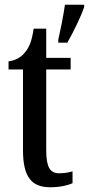

<svg xmlns="http://www.w3.org/2000/svg" viewBox="-20 -780 375 810"><path d="M226 -613V-600H264C288 -642 321 -708 335 -750V-760H254C247 -712 236 -657 226 -613ZM192 10C236 10 268 1 286 -7V-57C268 -52 251 -49 229 -49C190 -49 175 -77 175 -147V-487H278V-536H175V-659H122C114 -605 103 -581 87 -561C71 -540 49 -526 16 -521V-487H77V-146C77 -30 116 10 192 10Z"/></svg>

Font: Noto Serif Tamil ExtraCondensed Medium
Style: Italic
Weight: 500
Width: 2
Italic angle: -12°
Designer: Indian Type Foundry, Tom Grace, and the Monotype Design Team
Foundry: Monotype Imaging Inc.
Version: Version 2.003